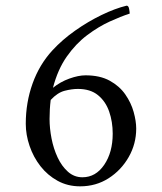

<svg xmlns="http://www.w3.org/2000/svg" viewBox="-20 -652 572 678"><path d="M282 -386Q333 -386 367.5 -367Q402 -348 422.5 -318.5Q443 -289 452 -256.5Q461 -224 461 -198Q461 -144 434.5 -97.5Q408 -51 363.5 -22.5Q319 6 263 6Q219 6 183.5 -13.5Q148 -33 123 -65Q98 -97 84.5 -136.5Q71 -176 71 -215Q71 -290 95 -357Q119 -424 165 -474Q200 -512 245.5 -544Q291 -576 338.5 -599Q386 -622 427 -632Q434 -632 436 -620.5Q438 -609 438 -604Q407 -594 367.5 -576Q328 -558 288 -528Q248 -498 216 -452.5Q184 -407 167 -342Q193 -363 225 -374.5Q257 -386 282 -386ZM159 -299Q157 -283 156 -266Q155 -249 155 -232Q155 -199 162 -163Q169 -127 183.5 -96Q198 -65 220 -45.5Q242 -26 271 -26Q318 -26 348 -70Q378 -114 378 -180Q378 -222 365.5 -258Q353 -294 326 -316Q299 -338 255 -338Q234 -338 208.5 -331.5Q183 -325 159 -299Z"/></svg>

Font: Amiri Quran
Style: Regular
Weight: 400
Designer: Khaled Hosny
Version: Version 0.117